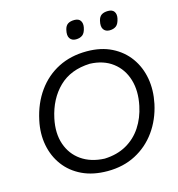

<svg xmlns="http://www.w3.org/2000/svg" viewBox="-132 -1044 1081 1168"><g transform="rotate(-15 408.5 -460.0)"><path d="M402 11Q310.5 11 242.2 -21.5Q174 -54 131.8 -110.8Q89.5 -167.5 75.5 -241Q61.5 -314.5 79 -395.5Q100.5 -497 153.8 -571.2Q207 -645.5 286 -685.8Q365 -726 465.5 -726Q555 -726 622 -692.5Q689 -659 730.8 -601Q772.5 -543 785.8 -468.2Q799 -393.5 781.5 -310.5Q761 -215.5 709 -143Q657 -70.5 579 -29.8Q501 11 402 11ZM403.5 -67Q482.5 -70 541.2 -103.2Q600 -136.5 637.2 -193.2Q674.5 -250 689.5 -322.5Q708.5 -413 686.5 -485.5Q664.5 -558 607.2 -601.5Q550 -645 464.5 -648Q343 -643.5 269.2 -571.8Q195.5 -500 170.5 -383Q151.5 -293 175.5 -222.8Q199.5 -152.5 258.5 -111.5Q317.5 -70.5 403.5 -67ZM634.5 -813Q609 -813 596.5 -831.2Q584 -849.5 592.5 -885Q598 -909 613.2 -919.2Q628.5 -929.5 654.5 -929.5Q682 -929.5 693 -913.2Q704 -897 699 -871.5Q692 -837.5 675.8 -825.2Q659.5 -813 634.5 -813ZM422.5 -813Q397 -813 384.5 -831.2Q372 -849.5 380.5 -885Q386 -909 401.2 -919.2Q416.5 -929.5 442.5 -929.5Q469.5 -929.5 480.5 -913.2Q491.5 -897 487 -871.5Q480.5 -837.5 464 -825.2Q447.5 -813 422.5 -813Z"/></g></svg>

Font: Commissioner Flair
Style: Italic
Weight: 400
Italic angle: -12°
Designer: Kostas Bartsokas
Foundry: Kostas Bartsokas
Version: Version 1.000; ttfautohint (v1.8.3)